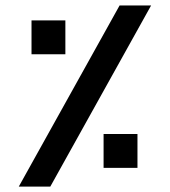

<svg xmlns="http://www.w3.org/2000/svg" viewBox="-20 -694 632 714"><path d="M97.2 -618.2H223.1V-492.2H97.2ZM424.8 -673.8H542L167 0H49.8ZM365.2 -195.8H491.2V-69.8H365.2Z"/></svg>

Font: DroidArabicKufi-Bold
Style: Bold
Weight: 700
Designer: Pascal Zoghbi
Foundry: Ascender Corporation
Version: Version 1.00